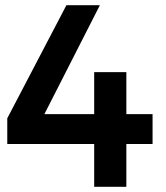

<svg xmlns="http://www.w3.org/2000/svg" viewBox="-20 -720 640 740"><path d="M568 -280V-165H467V0H343V-165H8V-264L236 -700H365L151 -280H343V-442H467V-280Z"/></svg>

Font: Montserrat arm2 Medium
Style: Regular
Weight: 500
Designer: Julieta Ulanovsky
Foundry: Julieta Ulanovsky
Version: Version 6.000